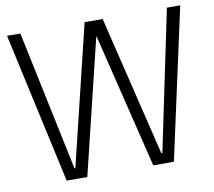

<svg xmlns="http://www.w3.org/2000/svg" viewBox="-78 -789 980 880"><g transform="rotate(-10 412.0 -349.5)"><path d="M9 -700H71L208 -48H212L370 -700H454L612 -48H617L753 -700H815L662 1H566L413 -625H411L259 1H163Z"/></g></svg>

Font: Pathway Extreme 8pt Thin
Style: Regular
Weight: 100
Version: Version 1.001;gftools[0.9.26]